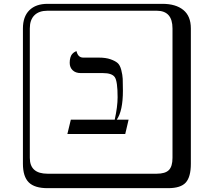

<svg xmlns="http://www.w3.org/2000/svg" viewBox="-20 -774 1120 1006"><path d="M497.1 -472.2Q534.2 -472.2 558.6 -463.6Q583 -455.1 595.9 -444.1Q608.9 -433.1 615.5 -407Q622.1 -380.9 623 -360.8Q624 -340.8 624 -298.8Q624 -192.9 591.8 -147H653.8L636.2 -71.8H333L351.1 -147H581.1Q596.2 -215.8 596.2 -264.2Q596.2 -348.1 581.5 -369.6Q566.9 -391.1 519 -391.1H402.8Q376 -391.1 360.6 -406Q345.2 -420.9 345.2 -444.8Q345.2 -460 348.6 -471.9Q352.1 -483.9 357.4 -490Q362.8 -496.1 368.4 -500Q374 -503.9 377.4 -504.9L380.9 -505.9Q388.7 -471.7 417 -472.2ZM229 -717.8Q184.1 -717.8 160.2 -693.8Q136.2 -669.9 136.2 -625V53.2Q136.2 136.2 229 136.2H800.8Q845.7 136.2 864.7 117.2Q883.8 98.1 883.8 53.2V-625Q883.8 -717.8 800.8 -717.8ZM980 84Q980 152.8 953.4 182.4Q926.8 211.9 860.8 211.9H229Q161.1 211.9 130.6 181.4Q100.1 150.9 100.1 84V-625Q100.1 -687 134 -720.5Q168 -753.9 229 -753.9H831.1Q900.9 -753.9 940.4 -721.9Q980 -689.9 980 -625Z"/></svg>

Font: Linux Biolinum Keyboard O
Style: Regular
Weight: 700
Designer: Philipp H. Poll
Foundry: Philipp H. Poll
Version: Version 0.6.1